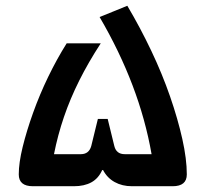

<svg xmlns="http://www.w3.org/2000/svg" viewBox="-20 -645 712 665"><path d="M94 0Q45 0 45 -41Q45 -81 58.5 -136Q72 -191 94.5 -254Q117 -317 147 -379Q177 -441 211 -495H329Q286 -429 254.5 -366Q223 -303 201.5 -240Q180 -177 167 -111H260Q288 -111 296 -139L319 -233H353L376 -139Q383 -111 412 -111H505Q484 -231 439 -349.5Q394 -468 325 -586L421 -625Q466 -549 504 -469Q542 -389 569 -311Q596 -233 611.5 -163.5Q627 -94 627 -41Q627 0 578 0H437Q403 0 377 -14.5Q351 -29 337 -56H334Q321 -27 296.5 -13.5Q272 0 236 0Z"/></svg>

Font: Changa ExtraLight Medium
Style: Regular
Weight: 500
Version: Version 3.002; ttfautohint (v1.8.2)